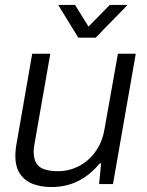

<svg xmlns="http://www.w3.org/2000/svg" viewBox="-20 -743 593 775"><path d="M188 12Q146 12 113 -0.5Q80 -13 61 -41Q42 -69 42 -114Q42 -127 43.5 -141Q45 -155 48 -170L110 -526H183L121 -172Q119 -161 117.5 -150.5Q116 -140 116 -131Q116 -99 128.5 -81.5Q141 -64 164 -58Q187 -52 215 -52Q246 -52 275.5 -62.5Q305 -73 331 -94Q357 -115 376 -147.5Q395 -180 402 -223L456 -526H528L436 0H380L388 -83H382Q353 -48 321 -27Q289 -6 256 3Q223 12 188 12ZM495 -723 366 -591H296L215 -723H283L352 -612H314L423 -723Z"/></svg>

Font: Archivo SemiBold Light
Style: Italic
Weight: 300
Italic angle: -10°
Version: Version 2.001